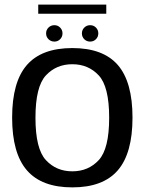

<svg xmlns="http://www.w3.org/2000/svg" viewBox="-20 -807 641 831"><path d="M293 4Q426 4 489.8 -69.8Q553.5 -143.5 553.5 -298Q553.5 -452.5 489.8 -525.8Q426 -599 293 -599Q160.5 -599 96.5 -525.8Q32.5 -452.5 32.5 -298Q32.5 -143.5 96.5 -69.8Q160.5 4 293 4ZM293 -65.5Q223.5 -65.5 178.5 -114.2Q133.5 -163 133.5 -297.5Q133.5 -432 178.5 -480.5Q223.5 -529 293 -529Q362.5 -529 407.5 -480.5Q452.5 -432 452.5 -297.5Q452.5 -163 407.5 -114.2Q362.5 -65.5 293 -65.5ZM215.5 -627Q230 -627 240.2 -637.2Q250.5 -647.5 250.5 -662.5Q250.5 -677.5 240.2 -687.8Q230 -698 215.5 -698Q200.5 -698 190 -687.8Q179.5 -677.5 179.5 -662.5Q179.5 -647.5 190 -637.2Q200.5 -627 215.5 -627ZM370 -627Q385 -627 395.2 -637.2Q405.5 -647.5 405.5 -662.5Q405.5 -677.5 395.2 -687.8Q385 -698 370 -698Q355.5 -698 345 -687.8Q334.5 -677.5 334.5 -662.5Q334.5 -647.5 344.8 -637.2Q355 -627 370 -627ZM145.5 -747.5H440V-787H145.5Z"/></svg>

Font: Anybody Thin
Style: Regular
Weight: 400
Version: Version 1.113;gftools[0.9.25]